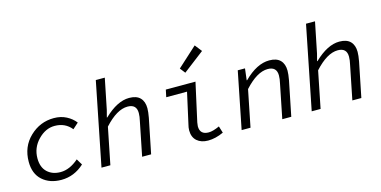

<svg xmlns="http://www.w3.org/2000/svg" viewBox="-75 -1176 3151 1588"><g transform="rotate(-15 1500.0 -382.5)"><path d="M291 12Q192 12 129.5 -43.5Q67 -99 67 -202Q67 -331 154.5 -414.5Q242 -498 360 -498Q420 -498 467 -473.5Q514 -449 543 -411L494 -367Q440 -434 350 -434Q272 -434 208 -368Q144 -302 144 -211Q144 -134 187.5 -93Q231 -52 301 -52Q379 -52 456 -119L487 -67Q401 12 291 12Z M636 0 778 -712H855L802 -450L786 -389H790Q903 -498 1005 -498Q1068 -498 1099 -466Q1130 -434 1130 -377Q1130 -346 1121 -297L1061 0H984L1042 -289Q1051 -327 1051 -357Q1051 -432 974 -432Q882 -432 775 -314L712 0Z M1547 12Q1488 12 1452 -19.5Q1416 -51 1416 -110Q1416 -133 1424 -163L1482 -424H1304L1317 -486H1571L1498 -156Q1494 -132 1494 -124Q1494 -52 1569 -52Q1605 -52 1662 -78L1680 -20Q1611 12 1547 12ZM1509 -579 1474 -624 1642 -777 1689 -717Z M1836 0 1933 -486H1995L1983 -387H1987Q2098 -498 2205 -498Q2268 -498 2299 -466Q2330 -434 2330 -377Q2330 -346 2321 -297L2261 0H2184L2242 -289Q2251 -327 2251 -357Q2251 -432 2174 -432Q2082 -432 1975 -314L1912 0Z M2436 0 2578 -712H2655L2602 -450L2586 -389H2590Q2703 -498 2805 -498Q2868 -498 2899 -466Q2930 -434 2930 -377Q2930 -346 2921 -297L2861 0H2784L2842 -289Q2851 -327 2851 -357Q2851 -432 2774 -432Q2682 -432 2575 -314L2512 0Z"/></g></svg>

Font: TypoPRO Source Code Pro
Style: Italic
Weight: 400
Italic angle: -11°
Monospace: yes
Designer: Paul D. Hunt, Teo Tuominen
Foundry: Adobe Systems Incorporated
Version: Version 1.030;PS 1.0;hotconv 1.0.84;makeotf.lib2.5.63406